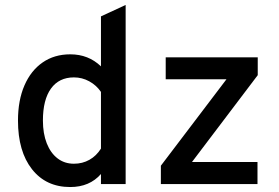

<svg xmlns="http://www.w3.org/2000/svg" viewBox="-20 -742 1125 774"><path d="M263 12Q165.5 12 109 -59.8Q52.5 -131.5 52.5 -256Q52.5 -337.5 78.5 -397.5Q104.5 -457.5 151.8 -490.2Q199 -523 263.5 -523Q336.5 -523 387 -474.5V-676L486.5 -722V0H387V-40.5Q341 12 263 12ZM278 -82Q312.5 -82 340.5 -97.8Q368.5 -113.5 387 -143V-371.5Q368.5 -398.5 339.8 -414.2Q311 -430 278 -430Q218 -430 185.5 -385Q153 -340 153 -256Q153 -203.5 168.5 -164.2Q184 -125 212 -103.5Q240 -82 278 -82ZM628.5 0V-74L893 -422.5H648V-511H1019V-439L754 -89H1018V0Z"/></svg>

Font: Overpass Medium
Style: Regular
Weight: 500
Designer: Delve Withrington, Dave Bailey, Thomas Jockin
Foundry: Delve Fonts LLC
Version: Version 4.000